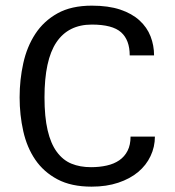

<svg xmlns="http://www.w3.org/2000/svg" viewBox="-20 -660 632 693"><path d="M539.1 -167Q539.1 -129.9 523.4 -96.7Q507.8 -63.5 478.5 -39.1Q449.2 -14.6 406.7 -0.5Q364.3 13.7 310.5 13.7Q237.3 13.7 187.5 -12.7Q137.7 -39.1 107.4 -83.5Q77.1 -127.9 64 -186.5Q50.8 -245.1 50.8 -308.6Q50.8 -372.1 64 -431.6Q77.1 -491.2 107.4 -537.6Q137.7 -584 187.5 -611.8Q237.3 -639.6 311.5 -639.6Q371.1 -639.6 413.6 -625.5Q456.1 -611.3 483.4 -586.4Q510.7 -561.5 523.4 -528.8Q536.1 -496.1 536.1 -460H448.2Q448.2 -515.6 417 -543.5Q385.7 -571.3 311.5 -571.3Q226.6 -571.3 183.6 -507.3Q140.6 -443.4 140.6 -308.6Q140.6 -238.3 151.9 -189.9Q163.1 -141.6 185.1 -111.8Q207 -82 237.8 -69.3Q268.6 -56.6 308.6 -56.6Q338.9 -56.6 365.2 -62.5Q391.6 -68.4 410.6 -81.5Q429.7 -94.7 440.4 -115.7Q451.2 -136.7 451.2 -167H539.1Z"/></svg>

Font: Padauk GrcRegTest
Style: Regular
Weight: 500
Designer: Debbi Hosken
Foundry: SIL
Version: Version 2.0